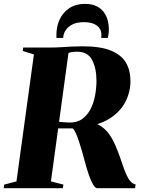

<svg xmlns="http://www.w3.org/2000/svg" viewBox="-42 -994 764 1014"><path d="M-22.5 0 -20 -19 45 -36 137 -706.5 78 -725 80.5 -743H224.5Q256 -743 282.8 -744.8Q309.5 -746.5 336.2 -748Q363 -749.5 393.5 -749.5Q490 -749.5 545.2 -726.2Q600.5 -703 623.8 -662Q647 -621 647 -567Q647 -508.5 620.5 -456.5Q594 -404.5 537.5 -368.2Q481 -332 390 -322L412 -353Q453 -350 482 -333.2Q511 -316.5 531 -290Q551 -263.5 565.2 -231Q579.5 -198.5 591.5 -164.5Q600.5 -138.5 609 -113.8Q617.5 -89 626.8 -68.8Q636 -48.5 647.5 -35.8Q659 -23 674 -20L671.5 0H472.5Q461 0 449.2 -20Q437.5 -40 426.8 -71.5Q416 -103 407 -137Q399.5 -165.5 391.5 -193.8Q383.5 -222 375.2 -246.8Q367 -271.5 358.8 -289.8Q350.5 -308 342 -316Q328 -316 316.5 -316Q305 -316 295.2 -316Q285.5 -316 276.8 -316Q268 -316 259.5 -316L264 -351Q269.5 -350.5 275.8 -350Q282 -349.5 289.2 -349Q296.5 -348.5 304.2 -348Q312 -347.5 320 -347Q363 -345 391.5 -365.2Q420 -385.5 436.8 -419Q453.5 -452.5 460.5 -491.8Q467.5 -531 467.5 -567Q467.5 -634 444.2 -677.5Q421 -721 365.5 -721Q355 -721 345 -720Q335 -719 326.5 -716.5Q318 -714 311.5 -710L322 -731.5L227 -36L293 -19L289.5 0ZM407 -973.5Q443.5 -973.5 468 -961.2Q492.5 -949 506.8 -929.2Q521 -909.5 527 -886Q533 -862.5 533 -839.5Q533 -825.5 531.2 -813.8Q529.5 -802 527.5 -793.5H492.5Q493 -796.5 493.2 -801Q493.5 -805.5 493.5 -811Q493.5 -829.5 483.8 -844.2Q474 -859 453.5 -868Q433 -877 400 -877Q365 -877 341.2 -865.2Q317.5 -853.5 305 -834.5Q292.5 -815.5 291.5 -793.5H256Q256 -798 256 -802Q256 -806 256 -810.5Q256 -854.5 273.2 -891.5Q290.5 -928.5 324.2 -951Q358 -973.5 407 -973.5Z"/></svg>

Font: Merriweather 144pt Black
Style: Italic
Weight: 900
Italic angle: -7.8°
Version: Version 2.101